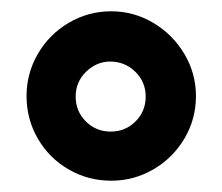

<svg xmlns="http://www.w3.org/2000/svg" viewBox="-20 -716 394 340"><path d="M327 -546Q327 -505 306.5 -470.5Q286 -436 251.5 -416Q217 -396 177 -396Q136 -396 101.5 -416Q67 -436 47 -470.5Q27 -505 27 -546Q27 -586 47 -620.5Q67 -655 101.5 -675.5Q136 -696 177 -696Q217 -696 251.5 -675.5Q286 -655 306.5 -620.5Q327 -586 327 -546ZM114 -545Q114 -519 132 -501Q150 -483 176 -483Q202 -483 220 -501Q238 -519 238 -545Q238 -571 219.5 -589Q201 -607 175 -607Q151 -607 132.5 -589Q114 -571 114 -545Z"/></svg>

Font: Chivo Black
Style: Regular
Weight: 900
Designer: Hector Gatti
Foundry: Omnibus-Type
Version: Version 1.007